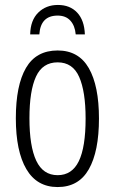

<svg xmlns="http://www.w3.org/2000/svg" viewBox="-20 -746 464 776"><path d="M380 -267Q380 -134 339 -62Q298 10 213 10Q129 10 86.5 -62.5Q44 -135 44 -268Q44 -401 85 -471.5Q126 -542 213 -542Q298 -542 339 -470.5Q380 -399 380 -267ZM99 -268Q99 -155 126.5 -96.5Q154 -38 213 -38Q271 -38 298.5 -94.5Q326 -151 326 -267Q326 -376 300 -435Q274 -494 213 -494Q152 -494 125.5 -436.5Q99 -379 99 -268ZM214 -726Q263 -726 292 -695Q321 -664 323 -607H286Q283 -642 264.5 -662.5Q246 -683 213 -683Q144 -683 139 -607H102Q103 -664 134.5 -695Q166 -726 214 -726Z"/></svg>

Font: Noto Sans ExtraCondensed Light
Style: Regular
Weight: 300
Width: 2
Designer: Monotype Design Team
Foundry: Monotype Imaging Inc.
Version: Version 2.013; ttfautohint (v1.8.4.7-5d5b)